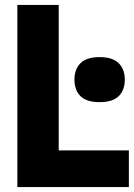

<svg xmlns="http://www.w3.org/2000/svg" viewBox="-20 -760 546 780"><path d="M50.5 0V-740H218.5V-149H503.5V0ZM384.5 -345Q332 -345 307.2 -369.2Q282.5 -393.5 282.5 -436.5Q282.5 -479 307.2 -503.5Q332 -528 384.5 -528Q437 -528 462 -503.5Q487 -479 487 -436.5Q487 -393.5 462 -369.2Q437 -345 384.5 -345Z"/></svg>

Font: Encode Sans Condensed ExtraBold
Style: Regular
Weight: 800
Width: 3
Designer: Multiple Designers
Foundry: Impallari Type
Version: Version 3.000; ttfautohint (v1.8.3) -l 8 -r 50 -G 200 -x 14 